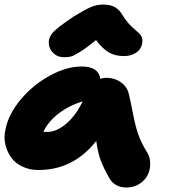

<svg xmlns="http://www.w3.org/2000/svg" viewBox="-33 -752 755 846"><path d="M249 -500Q218.8 -500 199.5 -520.5Q180.2 -541 182.1 -570.8Q183.6 -591.3 202.9 -611.8Q222.2 -632.3 290 -678.2Q341.8 -710 367.4 -720.9Q393.1 -731.9 421.9 -731.9Q454.1 -731.9 473.9 -720.2Q493.7 -708.5 507.8 -684.1Q519.5 -664.1 534.4 -647.9Q549.3 -631.8 560.1 -623Q570.8 -614.3 580.1 -605.2Q589.4 -596.2 592.8 -585Q596.2 -573.7 592.8 -558.1Q588.4 -533.7 565.9 -519.3Q543.5 -504.9 513.2 -504.9Q475.1 -504.9 447.5 -520.5Q419.9 -536.1 390.1 -575.2Q346.2 -539.6 318.4 -522.5Q290.5 -505.4 279.1 -502.7Q267.6 -500 249 -500ZM136.2 -2.9Q97.2 -2.9 65.4 -18.1Q33.7 -33.2 16.1 -58.1Q-1.5 -83 -9.3 -115.2Q-17.1 -147.5 -8.8 -182.1Q4.4 -249.5 58.8 -314.2Q113.3 -378.9 186.8 -418.9Q260.3 -459 327.1 -459Q400.9 -459 409.2 -404.8Q424.8 -409.2 432.1 -409.2Q473.6 -409.2 501.5 -388.2Q529.3 -367.2 535.2 -335Q541.5 -311 552.7 -252.7Q564 -194.3 576.7 -158.4Q589.4 -122.6 613.8 -83Q628.4 -60.5 628.9 -32.7Q629.4 -4.9 617.9 18.6Q606.4 42 581.5 58.1Q556.6 74.2 523.9 74.2Q475.6 74.2 451.2 37.1Q425.3 -7.3 411.6 -43.5Q397.9 -79.6 391.1 -130.9Q290.5 -2.9 136.2 -2.9ZM176.8 -170.9Q215.3 -170.9 257.8 -206.1Q300.3 -241.2 331.1 -305.2Q271 -287.1 224.6 -251.2Q178.2 -215.3 158.2 -170.9Z"/></svg>

Font: Shantell Sans Irregular Bouncy
Style: Italic
Weight: 800
Italic angle: -11.31°
Designer: Stephen Nixon, Anya Danilova, Shantell Martin
Foundry: Arrow Type
Version: Version 1.006;[9816181b4]